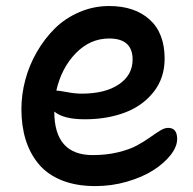

<svg xmlns="http://www.w3.org/2000/svg" viewBox="-20 -570 648 644"><path d="M299.8 54.2Q236.3 54.2 188.2 35.2Q140.1 16.1 110.6 -18.8Q81.1 -53.7 66.4 -100.3Q51.8 -147 51.8 -204.1Q51.8 -252.9 64.9 -302.2Q78.1 -351.6 103.8 -396Q129.4 -440.4 164.3 -474.9Q199.2 -509.3 246.6 -529.5Q293.9 -549.8 346.2 -549.8Q431.6 -549.8 481.9 -504.4Q532.2 -459 532.2 -373Q532.2 -308.6 495.4 -261.7Q458.5 -214.8 398.7 -192.4Q338.9 -169.9 264.2 -169.9Q192.9 -169.9 162.1 -195.8Q162.1 -49.8 291 -49.8Q337.4 -49.8 376.2 -59.3Q415 -68.8 439.2 -82Q463.4 -95.2 482.2 -108.6Q501 -122.1 516.4 -131.6Q531.7 -141.1 543.9 -141.1Q574.2 -141.1 574.2 -104Q574.2 -78.1 552.5 -50.3Q530.8 -22.5 494.6 0.7Q458.5 23.9 406.7 39.1Q355 54.2 299.8 54.2ZM170.9 -266.1Q177.7 -266.1 204.6 -261Q231.4 -255.9 253.9 -255.9Q333 -255.9 378.9 -287.1Q424.8 -318.4 424.8 -370.1Q424.8 -440.9 346.2 -440.9Q282.2 -440.9 234.1 -391.4Q186 -341.8 168.9 -266.1Z"/></svg>

Font: Shantell Sans Irregular
Style: Regular
Weight: 500
Designer: Stephen Nixon, Anya Danilova, Shantell Martin
Foundry: Arrow Type
Version: Version 1.006;[9816181b4]